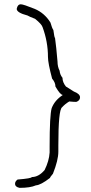

<svg xmlns="http://www.w3.org/2000/svg" viewBox="-20 -694 430 903"><path d="M78.1 -673.8Q89.8 -673.8 143.1 -652.3Q189.5 -632.8 217.3 -587.9Q224.6 -561.5 231 -552.7Q235.8 -515.6 238.8 -515.6Q244.6 -475.1 250.5 -404.3Q250.5 -380.4 260.3 -361.3Q262.2 -342.3 273.9 -328.1Q273.9 -307.1 290 -287.1L327.1 -263.7Q356.4 -252.4 356.4 -236.3Q356.4 -221.2 338.9 -214.8Q326.2 -214.8 305.7 -216.8Q286.1 -205.1 272 -189.5Q254.4 -177.7 254.4 -9.8V19.5Q254.4 59.1 229 123Q215.3 139.2 215.3 142.6Q171.9 176.3 148.9 177.7Q122.6 189.5 72.3 189.5Q50.8 185.5 50.8 169.9Q50.8 159.2 62.5 150.4Q129.4 145 129.4 138.7Q162.1 138.7 189.9 105.5Q210.9 63 213.4 23.4V-5.9Q213.4 -151.9 223.1 -185.5Q237.3 -222.2 273.9 -246.1V-248Q262.7 -249 240.7 -287.1Q240.7 -305.7 225.1 -324.2Q205.6 -397.5 205.6 -425.8Q205.6 -497.6 180.2 -566.4Q175.8 -580.6 145 -605.5Q118.7 -615.2 109.4 -621.1Q58.6 -634.3 58.6 -652.3Q62.5 -673.8 78.1 -673.8Z"/></svg>

Font: CEF Fonts CJK
Style: Regular
Weight: 400
Designer: PartyBoss (派对大魔王)
Version: Release 2.25